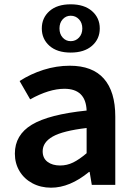

<svg xmlns="http://www.w3.org/2000/svg" viewBox="-20 -858 623 891"><path d="M49 -145Q49 -232 128 -279.5Q207 -327 382 -345Q378 -446 279 -446Q208 -446 120 -397L71 -482Q122 -515 182 -534Q242 -553 304 -553Q409 -553 462 -493Q515 -433 515 -317V0H406L396 -60H393Q304 13 217 13Q169 13 130.5 -7.5Q92 -28 70.5 -64Q49 -100 49 -145ZM382 -147V-264Q272 -251 225 -224.5Q178 -198 178 -156Q178 -124 200.5 -107Q223 -90 259 -90Q291 -90 319.5 -104Q348 -118 382 -147ZM174 -726Q174 -775 209.5 -806.5Q245 -838 308 -838Q371 -838 407 -806.5Q443 -775 443 -726Q443 -677 407 -645.5Q371 -614 308 -614Q245 -614 209.5 -645.5Q174 -677 174 -726ZM362 -726Q362 -752 346.5 -768.5Q331 -785 308 -785Q286 -785 271 -768.5Q256 -752 256 -726Q256 -700 271 -683.5Q286 -667 308 -667Q331 -667 346.5 -683.5Q362 -700 362 -726Z"/></svg>

Font: Nebula Sans Semibold
Style: Regular
Weight: 600
Designer: Paul D. Hunt for Adobe (as Source Sans)
Foundry: Nebula Entertainment & Broadcasting LLC
Version: Version 1.010